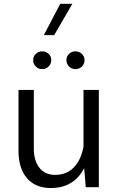

<svg xmlns="http://www.w3.org/2000/svg" viewBox="-20 -973 621 998"><path d="M293 -953.1H356L261.7 -790.5H208ZM152.3 -660.2Q152.3 -679.7 165.8 -692.9Q179.2 -706.1 199.2 -706.1Q219.2 -706.1 232.9 -692.9Q246.6 -679.7 246.6 -660.2Q246.6 -641.1 232.9 -627.4Q219.2 -613.8 199.2 -613.8Q179.2 -613.8 165.8 -627.4Q152.3 -641.1 152.3 -660.2ZM325.2 -660.2Q325.2 -679.7 338.9 -692.9Q352.5 -706.1 372.1 -706.1Q392.1 -706.1 405.8 -692.9Q419.4 -679.7 419.4 -660.2Q419.4 -641.1 405.8 -627.4Q392.1 -613.8 372.1 -613.8Q352.5 -613.8 338.9 -627.4Q325.2 -641.1 325.2 -660.2ZM76.2 -188.5V-505.4H155.8V-201.2Q155.8 -137.7 184.8 -100.8Q213.9 -64 266.6 -64Q325.2 -64 363 -102.1Q400.9 -140.1 414.1 -210.9V-505.4H493.7V0H425.8L417.5 -99.1Q363.8 4.4 244.1 4.4Q164.1 4.4 120.1 -46.9Q76.2 -98.1 76.2 -188.5Z"/></svg>

Font: Estedad-FD Regular
Style: FD-Regular
Weight: 400
Designer: Amin Abedi
Version: Version 7.3